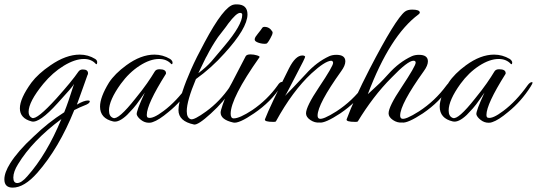

<svg xmlns="http://www.w3.org/2000/svg" viewBox="-61 -551 2458 879"><path d="M-3 308Q-41 308 -41 270Q-41 239 -14 196Q3 169 29.5 138.5Q56 108 93 74Q159 10 233 -37Q242 -59 253 -91Q264 -123 278 -167Q275 -160 256.5 -138.5Q238 -117 203 -79Q119 14 84 5Q30 -9 30 -55Q30 -100 83 -173Q98 -193 120 -213Q142 -233 170 -252Q241 -301 304 -301Q343 -301 375 -281Q384 -275 384 -266Q384 -257 380 -257Q379 -257 378 -258Q358 -281 323 -281Q282 -281 231 -250Q180 -219 137 -167Q70 -85 70 -39Q70 -18 86 -11Q108 -2 197 -100Q232 -139 257.5 -170Q283 -201 298 -223Q305 -233 318 -233Q342 -233 342 -215Q342 -211 339 -206Q332 -186 320 -152.5Q308 -119 291 -72Q323 -91 342 -91Q350 -91 350 -87Q350 -77 325 -68Q315 -64 303.5 -59Q292 -54 279 -47Q209 127 110 240Q50 308 -3 308ZM18 287Q37 287 64 256Q153 156 220 -6Q87 93 22 200Q0 235 0 262Q0 287 18 287Z M621 11Q601 11 584.5 -2Q568 -15 565 -27Q562 -41 602 -127L579 -94Q564 -72 549 -55Q534 -38 521 -25Q483 11 457 5Q397 -9 397 -63Q397 -106 438 -173Q451 -193 471 -213Q491 -233 517 -252Q584 -301 646 -301Q684 -301 718 -281Q729 -273 729 -264Q729 -257 725 -257Q724 -257 723 -258Q702 -281 667 -281Q626 -281 578 -250Q530 -219 492 -167Q438 -92 438 -45Q438 -18 457 -11Q481 -1 559 -100Q591 -139 612.5 -170Q634 -201 647 -223Q653 -234 669 -234Q699 -234 699 -216Q699 -213 698 -212Q611 -74 611 -25Q611 -13 618 -12Q639 -6 688 -43Q747 -87 799 -160Q810 -175 819 -175Q822 -175 822 -173Q822 -168 813 -154Q792 -121 766.5 -92Q741 -63 710 -38Q666 -1 638 8Q631 11 621 11Z M827 19Q756 4 756 -47Q756 -77 775 -134Q789 -177 813.5 -232.5Q838 -288 875 -356Q964 -523 1010 -530Q1014 -531 1023 -531Q1072 -531 1072 -485Q1072 -422 966 -306Q907 -240 836 -189Q794 -89 794 -42Q794 -11 813 -5Q828 -1 883 -41Q946 -87 991 -153Q998 -163 1004 -163Q1008 -163 1008 -159Q1008 -155 1003 -147Q965 -86 904 -31Q845 23 827 19ZM847 -216Q883 -243 907 -270L966 -340Q1048 -437 1048 -483Q1048 -492 1038 -492Q1021 -492 984 -443Q973 -427 961 -412Q949 -397 937 -381Q922 -359 909.5 -338Q897 -317 886 -295Q883 -291 873.5 -271Q864 -251 847 -216Z M1158 -351Q1142 -349 1123.5 -355Q1105 -361 1105 -370Q1105 -376 1109 -382.5Q1113 -389 1119 -396Q1136 -417 1139 -422.5Q1142 -428 1150 -428Q1173 -428 1186 -406Q1187 -405 1187 -402Q1187 -393 1177 -376Q1164 -352 1158 -351ZM1007 10Q949 -3 949 -36Q949 -52 988 -149Q999 -168 1017.5 -204.5Q1036 -241 1064 -294Q1069 -302 1086 -302Q1101 -302 1115.5 -297.5Q1130 -293 1127 -289Q995 -102 995 -30Q995 -9 1009 -9Q1036 -9 1094 -47Q1163 -94 1210 -160Q1220 -176 1230 -176Q1233 -176 1233 -173Q1233 -168 1224 -154Q1180 -85 1102 -32Q1032 16 1007 10Z M1402 10Q1380 12 1360 -1.5Q1340 -15 1340 -32Q1340 -63 1399 -151Q1464 -248 1464 -263Q1464 -272 1455 -273Q1426 -271 1365 -215Q1278 -134 1202 5Q1200 7 1191 7Q1148 7 1152 -5Q1163 -34 1190.5 -92Q1218 -150 1262 -238Q1292 -297 1323 -297Q1333 -297 1336 -292Q1338 -289 1294 -206Q1273 -166 1261 -142.5Q1249 -119 1244 -112Q1261 -129 1284.5 -154Q1308 -179 1339 -212Q1388 -267 1447 -294Q1461 -300 1479 -300Q1520 -300 1520 -270Q1520 -251 1501 -225Q1393 -74 1393 -22Q1393 -11 1400 -8Q1416 -1 1479 -41Q1553 -89 1605 -160Q1616 -175 1625 -175Q1628 -175 1628 -173Q1628 -168 1619 -154Q1575 -85 1497 -32Q1427 14 1402 10Z M1780 10Q1758 12 1738 -1.5Q1718 -15 1718 -32Q1718 -63 1777 -151Q1842 -249 1842 -264Q1842 -273 1832 -273Q1806 -273 1732 -196Q1688 -152 1649.5 -101.5Q1611 -51 1577 5Q1575 7 1566 7Q1522 7 1526 -5Q1543 -51 1569 -108Q1595 -165 1631 -235Q1750 -465 1793 -498Q1805 -507 1826 -507Q1861 -507 1861 -493Q1861 -490 1855 -485Q1724 -388 1623 -120Q1624 -121 1633.5 -129.5Q1643 -138 1661 -155Q1680 -172 1693.5 -186.5Q1707 -201 1717 -212Q1766 -267 1825 -294Q1839 -300 1857 -300Q1898 -300 1898 -270Q1898 -251 1879 -225Q1771 -74 1771 -22Q1771 -11 1778 -8Q1794 -1 1857 -41Q1931 -89 1983 -160Q1994 -175 2003 -175Q2006 -175 2006 -173Q2006 -168 1997 -154Q1953 -85 1875 -32Q1805 14 1780 10Z M2176 11Q2156 11 2139.5 -2Q2123 -15 2120 -27Q2117 -41 2157 -127L2134 -94Q2119 -72 2104 -55Q2089 -38 2076 -25Q2038 11 2012 5Q1952 -9 1952 -63Q1952 -106 1993 -173Q2006 -193 2026 -213Q2046 -233 2072 -252Q2139 -301 2201 -301Q2239 -301 2273 -281Q2284 -273 2284 -264Q2284 -257 2280 -257Q2279 -257 2278 -258Q2257 -281 2222 -281Q2181 -281 2133 -250Q2085 -219 2047 -167Q1993 -92 1993 -45Q1993 -18 2012 -11Q2036 -1 2114 -100Q2146 -139 2167.5 -170Q2189 -201 2202 -223Q2208 -234 2224 -234Q2254 -234 2254 -216Q2254 -213 2253 -212Q2166 -74 2166 -25Q2166 -13 2173 -12Q2194 -6 2243 -43Q2302 -87 2354 -160Q2365 -175 2374 -175Q2377 -175 2377 -173Q2377 -168 2368 -154Q2347 -121 2321.5 -92Q2296 -63 2265 -38Q2221 -1 2193 8Q2186 11 2176 11Z"/></svg>

Font: Ephesis
Style: Regular
Weight: 400
Designer: Robert E. Leuschke
Foundry: Robert E. Leuschke
Version: Version 1.010; ttfautohint (v1.8.3)